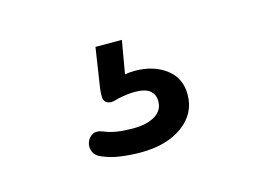

<svg xmlns="http://www.w3.org/2000/svg" viewBox="-45 -93 492 358"><g transform="rotate(-15 201.0 86.0)"><path d="M190 192Q172 192 152.5 189.5Q133 187 117 180Q106 176 102 167Q98 158 101 149Q104 140 112 135.5Q120 131 132 136Q144 141 157.5 143Q171 145 188 145Q214 145 230 135.5Q246 126 246 108Q246 95 237 87.5Q228 80 208 80Q200 80 192.5 81Q185 82 175 84Q166 87 161 87Q156 87 151 84Q147 80 146.5 74.5Q146 69 147 59L159 -20H210L197 55L173 49Q185 46 196.5 44Q208 42 218 42Q254 42 278 60Q302 78 302 110Q302 147 271 169.5Q240 192 190 192Z"/></g></svg>

Font: Nunito
Style: Regular
Weight: 400
Designer: Vernon Adams
Foundry: Vernon Adams
Version: Version 3.602